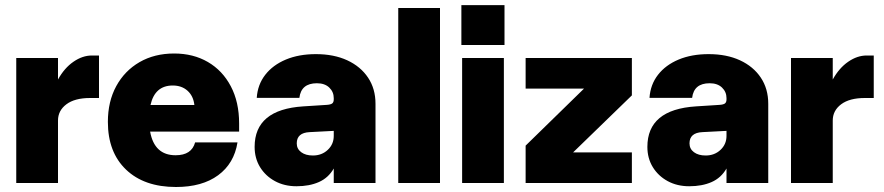

<svg xmlns="http://www.w3.org/2000/svg" viewBox="-20 -732 3538 768"><path d="M45 -500H212V-414Q237.5 -460 273.8 -485Q310 -510 347.5 -510H376V-340H340.5Q279 -340 245.5 -314.8Q212 -289.5 212 -250V0H45Z M411.5 -244.5Q411.5 -326 445 -387.5Q478.5 -449 538.2 -483.5Q598 -518 676.5 -518Q753 -518 811.5 -484Q870 -450 903.2 -387Q936.5 -324 936.5 -238V-205.5H580.5Q597.5 -111 682.5 -111Q746.5 -111 760.5 -162.5H930Q916.5 -78 852.5 -31Q788.5 16 684 16Q557 16 484.2 -53.5Q411.5 -123 411.5 -244.5ZM671 -390Q599.5 -390 582 -312H757.5Q753.5 -348 730.2 -369Q707 -390 671 -390Z M1482 -317V0H1315V-58Q1293.5 -20.5 1255.5 -3.8Q1217.5 13 1166 13Q1117.5 13 1079.8 -7.5Q1042 -28 1020.2 -63.5Q998.5 -99 998.5 -144.5Q998.5 -294 1193 -306.5L1287 -312.5Q1302.5 -313.5 1308.8 -318.2Q1315 -323 1315 -334.5V-339.5Q1315 -364.5 1297 -381.8Q1279 -399 1247.5 -399Q1184.5 -399 1177.5 -340.5H1007Q1010.5 -393.5 1041 -432.8Q1071.5 -472 1123.5 -493.8Q1175.5 -515.5 1243.5 -515.5Q1315.5 -515.5 1369 -490.8Q1422.5 -466 1452.2 -421.5Q1482 -377 1482 -317ZM1167 -158.5Q1167 -136.5 1184.8 -123.2Q1202.5 -110 1231.5 -110Q1267 -110 1291 -132.5Q1315 -155 1315 -188.5V-208.5L1218.5 -203.5Q1167 -201 1167 -158.5Z M1573 -700H1740V0H1573Z M1825.5 -711.5H1998V-552H1825.5ZM1828.5 -500H1995.5V0H1828.5Z M2082.5 -500H2507.5V-350.5L2272.5 -122.5H2507.5V0H2082.5V-149.5L2316 -377.5H2082.5Z M3053 -317V0H2886V-58Q2864.5 -20.5 2826.5 -3.8Q2788.5 13 2737 13Q2688.5 13 2650.8 -7.5Q2613 -28 2591.2 -63.5Q2569.5 -99 2569.5 -144.5Q2569.5 -294 2764 -306.5L2858 -312.5Q2873.5 -313.5 2879.8 -318.2Q2886 -323 2886 -334.5V-339.5Q2886 -364.5 2868 -381.8Q2850 -399 2818.5 -399Q2755.5 -399 2748.5 -340.5H2578Q2581.5 -393.5 2612 -432.8Q2642.5 -472 2694.5 -493.8Q2746.5 -515.5 2814.5 -515.5Q2886.5 -515.5 2940 -490.8Q2993.5 -466 3023.2 -421.5Q3053 -377 3053 -317ZM2738 -158.5Q2738 -136.5 2755.8 -123.2Q2773.5 -110 2802.5 -110Q2838 -110 2862 -132.5Q2886 -155 2886 -188.5V-208.5L2789.5 -203.5Q2738 -201 2738 -158.5Z M3144 -500H3311V-414Q3336.5 -460 3372.8 -485Q3409 -510 3446.5 -510H3475V-340H3439.5Q3378 -340 3344.5 -314.8Q3311 -289.5 3311 -250V0H3144Z"/></svg>

Font: Overused Grotesk ExtraBold
Style: Regular
Weight: 800
Version: Version 0.004